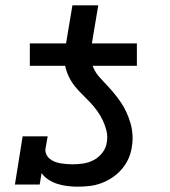

<svg xmlns="http://www.w3.org/2000/svg" viewBox="-20 -693 640 721"><path d="M92 -446V-530H228L252 -673H349L325 -530H494V-446ZM271 8Q251 8 232 5.5Q213 3 195.5 -2.5Q178 -8 162.5 -18Q147 -28 136 -43L129 0H36L65 -181H159L151 -136Q149 -125 153.5 -114.5Q158 -104 166.5 -97Q175 -90 185 -86Q195 -82 206 -80Q217 -78 229 -77Q241 -76 252 -76Q272 -76 292.5 -79Q313 -82 332 -92Q351 -102 364.5 -119.5Q378 -137 381 -158Q385 -180 380 -201Q375 -222 366 -241Q357 -260 345 -276.5Q333 -293 319 -308Q305 -323 290 -337.5Q275 -352 262 -368Q249 -384 239.5 -403Q230 -422 225.5 -442.5Q221 -463 222.5 -485.5Q224 -508 228 -530H325Q321 -507 321 -484.5Q321 -462 329.5 -441.5Q338 -421 352 -405Q366 -389 380.5 -374Q395 -359 408.5 -342.5Q422 -326 434 -308.5Q446 -291 455 -271Q464 -251 470 -230.5Q476 -210 477.5 -187Q479 -164 475 -141Q472 -119 462.5 -97.5Q453 -76 437.5 -58Q422 -40 402 -26.5Q382 -13 360 -5Q338 3 315.5 5.5Q293 8 271 8Z"/></svg>

Font: Iosevka Curly Slab MdExObl
Style: Regular
Weight: 500
Width: 7
Italic angle: -9°
Monospace: yes
Designer: Belleve Invis
Foundry: Belleve Invis
Version: Version 11.1.0; ttfautohint (v1.8.3)